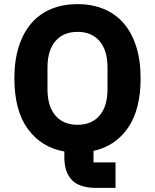

<svg xmlns="http://www.w3.org/2000/svg" viewBox="-20 -730 754 934"><path d="M542 184H448Q367 184 330 146Q293 108 293 36V7Q181 -13 115.5 -102.5Q50 -192 50 -349Q50 -438 72 -505.5Q94 -573 134 -618.5Q174 -664 231 -687Q288 -710 357 -710Q426 -710 483 -687Q540 -664 580 -618.5Q620 -573 642 -505.5Q664 -438 664 -349Q664 -197 602.5 -108Q541 -19 435 4V60H542ZM357 -123Q426 -123 464.5 -168Q503 -213 503 -297V-401Q503 -485 464.5 -530Q426 -575 357 -575Q288 -575 249.5 -530Q211 -485 211 -401V-297Q211 -213 249.5 -168Q288 -123 357 -123Z"/></svg>

Font: IBMPlexSans-Bold
Style: Bold
Weight: 700
Designer: Mike Abbink, Paul van der Laan, Pieter van Rosmalen
Foundry: Bold Monday
Version: Version 3.1